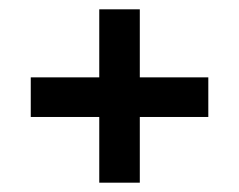

<svg xmlns="http://www.w3.org/2000/svg" viewBox="-20 -478 513 412"><path d="M193 -86V-227H46V-312H193V-458H280V-312H427V-227H280V-86Z"/></svg>

Font: Kanit
Style: Regular
Weight: 400
Designer: Katatrad Team
Foundry: CadsonDemak
Version: Version 2.000; ttfautohint (v1.8.3)